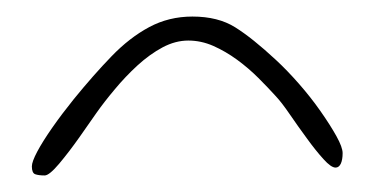

<svg xmlns="http://www.w3.org/2000/svg" viewBox="-20 -660 449 232"><path d="M34 -448Q26.5 -448 22.5 -449.5Q18.5 -451 18.5 -459Q18.5 -464.5 25 -476.8Q31.5 -489 43 -505.5Q54.5 -522 69 -540Q93 -569.5 114.8 -592Q136.5 -614.5 160.2 -627.2Q184 -640 212.5 -640Q243.5 -640 264.2 -627Q285 -614 313.5 -587.5Q327 -575 341.2 -558.8Q355.5 -542.5 367.2 -525.8Q379 -509 386.5 -495.5Q394 -482 394 -475Q394 -467 391.8 -462.2Q389.5 -457.5 385.5 -457.5Q380 -457.5 370.8 -467.8Q361.5 -478 350.8 -492.8Q340 -507.5 330.2 -521.8Q320.5 -536 313.5 -543.5Q304 -554 292.2 -565.8Q280.5 -577.5 266.5 -587.8Q252.5 -598 237.8 -604.5Q223 -611 207.5 -611Q192 -611 176.5 -602.8Q161 -594.5 146.2 -581Q131.5 -567.5 118.8 -552.2Q106 -537 96.5 -523.5Q89 -512.5 76.2 -494.5Q63.5 -476.5 51.5 -462.2Q39.5 -448 34 -448Z"/></svg>

Font: Gluten Thin
Style: Regular
Weight: 100
Designer: Tyler Finck
Foundry: Etcetera Type Company
Version: Version 1.300